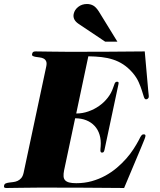

<svg xmlns="http://www.w3.org/2000/svg" viewBox="-76 -937 800 959"><path d="M449.2 -729 316.4 -817.9Q286.1 -838.4 292 -867.2Q296.4 -888.2 314.7 -902.6Q333 -917 358.4 -917Q375.5 -917 389.4 -909.4Q403.3 -901.9 417.5 -879.9L510.3 -729ZM154.8 -604Q158.7 -621.6 154.5 -630.9Q150.4 -640.1 141.8 -644.5Q133.3 -648.9 122.8 -650.1Q112.3 -651.4 103 -652.8Q93.8 -654.3 88.1 -657.2Q82.5 -660.2 84.5 -668Q85.9 -674.8 89.8 -677.5Q93.8 -680.2 102.1 -680.2Q131.3 -680.2 173.6 -679.2Q215.8 -678.2 270.5 -678.2Q367.7 -678.2 460.7 -678.7Q553.7 -679.2 647 -680.2L663.1 -499Q663.6 -492.7 664.3 -485.1Q665 -477.5 665.8 -470.9Q666.5 -464.4 667 -459.2Q667.5 -454.1 667 -452.1Q666 -447.3 662.1 -444.1Q658.2 -440.9 653.3 -440.9Q646.5 -440.9 642.6 -453.1Q638.7 -465.3 632.8 -484.4Q627 -503.4 616.5 -527.1Q606 -550.8 585.9 -574.2Q563.5 -599.6 539.6 -615.2Q515.6 -630.9 488.5 -639.6Q461.4 -648.4 430.9 -651.9Q400.4 -655.3 365.2 -655.8L304.7 -370.1Q335.9 -370.1 365.2 -380.4Q394.5 -390.6 419.2 -408Q443.8 -425.3 461.9 -448.5Q480 -471.7 488.8 -498Q492.7 -510.3 496.6 -519.5Q500.5 -528.8 508.8 -528.8Q513.2 -528.8 515.4 -526.6Q517.6 -524.4 515.6 -516.1L445.8 -188Q443.8 -179.7 440.9 -177.2Q438 -174.8 433.6 -174.8Q429.2 -174.8 427.5 -177.5Q425.8 -180.2 425.5 -184.6Q425.3 -189 425.8 -194.6Q426.3 -200.2 426.8 -206.1Q429.2 -237.8 421.4 -263.7Q413.6 -289.6 396.7 -307.9Q379.9 -326.2 355.2 -336.2Q330.6 -346.2 299.3 -346.2L244.1 -85.9Q240.7 -68.8 241.5 -56.6Q242.2 -44.4 249 -36.9Q255.9 -29.3 269.3 -25.6Q282.7 -22 304.7 -22Q346.2 -22 382.6 -32.2Q418.9 -42.5 450.2 -59.6Q481.4 -76.7 507.6 -98.9Q533.7 -121.1 554.7 -145Q575.7 -168.9 591.3 -193.1Q606.9 -217.3 617.7 -237.8Q622.1 -247.1 625.2 -252.7Q628.4 -258.3 631.1 -261.2Q633.8 -264.2 636.5 -265.1Q639.2 -266.1 642.6 -266.1Q647 -266.1 649.2 -263.4Q651.4 -260.7 650.4 -256.8Q649.9 -253.4 648.9 -250.5Q647.9 -247.6 645.8 -241.7Q643.6 -235.8 639.6 -226.3Q635.7 -216.8 628.9 -200.2L543.9 2Q440.4 1 337.4 0.5Q234.4 0 127 0Q71.8 0 28.8 1Q-14.2 2 -43.5 2Q-51.8 2 -54.4 -0.5Q-57.1 -2.9 -55.7 -9.8Q-54.2 -18.1 -47.1 -21Q-40 -23.9 -30.5 -25.1Q-21 -26.4 -10 -27.6Q1 -28.8 11.5 -33.4Q22 -38.1 30 -47.4Q38.1 -56.6 42 -74.2Z"/></svg>

Font: XB Zar
Style: Bold Italic
Weight: 700
Italic angle: -12°
Designer: Behnam
Foundry: Irmug
Version: Version 8.005 2009